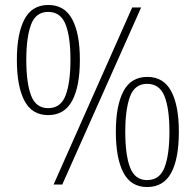

<svg xmlns="http://www.w3.org/2000/svg" viewBox="-20 -744 789 774"><path d="M174 -280Q109 -280 78.5 -338Q48 -396 48 -503Q48 -608 78.5 -666Q109 -724 175 -724Q240 -724 271 -666.5Q302 -609 302 -503Q302 -396 271 -338Q240 -280 174 -280ZM513 -714H549L231 0H196ZM174 -308Q225 -308 244.5 -359.5Q264 -411 264 -503Q264 -597 244 -646.5Q224 -696 174 -696Q124 -696 105 -644.5Q86 -593 86 -503Q86 -409 105.5 -358.5Q125 -308 174 -308ZM573 10Q508 10 477.5 -48Q447 -106 447 -213Q447 -318 477.5 -376Q508 -434 574 -434Q639 -434 670 -376.5Q701 -319 701 -213Q701 -104 670 -47Q639 10 573 10ZM573 -18Q624 -18 643.5 -69.5Q663 -121 663 -213Q663 -307 643 -356.5Q623 -406 573 -406Q523 -406 504 -354.5Q485 -303 485 -213Q485 -119 504.5 -68.5Q524 -18 573 -18Z"/></svg>

Font: Noto Serif Sinhala Condensed ExtraLight
Style: Regular
Weight: 200
Width: 3
Designer: Jelle Bosma - Monotype Design Team
Foundry: Monotype Imaging Inc.
Version: Version 2.007; ttfautohint (v1.8.4.7-5d5b)